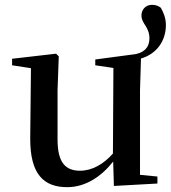

<svg xmlns="http://www.w3.org/2000/svg" viewBox="-20 -758 707 794"><path d="M451 11 631 1V-28L559 -35V-385L563 -516C628 -535 666 -589 666 -654C666 -683 657 -705 645 -726C633 -735 622 -738 608 -738C583 -738 565 -719 565 -694C565 -659 598 -648 598 -599C598 -563 576 -536 524 -532L374 -512V-488L449 -477L447 -123C408 -79 361 -52 311 -52C252 -52 218 -84 218 -181V-385L223 -525L212 -536L30 -515V-488L108 -476L105 -187C104 -37 161 16 258 16C334 16 399 -28 448 -90Z"/></svg>

Font: GenKiMin2 TW SB
Style: Regular
Weight: 600
Version: Version 2.100;PS 2.1;hotconv 16.6.51;makeotf.lib2.5.65220 DE